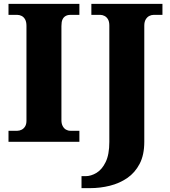

<svg xmlns="http://www.w3.org/2000/svg" viewBox="-20 -734 879 994"><path d="M24 0V-57H70Q81 -57 92 -62.5Q103 -68 110 -79.5Q117 -91 117 -109V-600Q117 -621 110 -633.5Q103 -646 92 -651.5Q81 -657 70 -657H24V-714H391V-657H344Q330 -657 319.5 -651Q309 -645 303.5 -633Q298 -621 298 -599V-111Q298 -94 304.5 -81.5Q311 -69 321.5 -63Q332 -57 344 -57H391V0ZM402 240V178H423Q451 178 479.5 161Q508 144 527 105Q546 66 546 1V-602Q546 -622 539 -634Q532 -646 521 -651.5Q510 -657 500 -657H453V-714H821V-657H775Q764 -657 753 -651.5Q742 -646 734.5 -633.5Q727 -621 727 -601V0Q727 68 703 114Q679 160 639 187.5Q599 215 549 227.5Q499 240 446 240Z"/></svg>

Font: Noto Serif Khmer ExtraBold
Style: Regular
Weight: 800
Version: Version 2.003